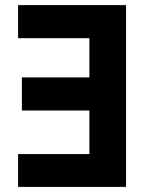

<svg xmlns="http://www.w3.org/2000/svg" viewBox="-20 -734 570 754"><path d="M475 0V-714H51V-584H331V-430H66V-300H331V-129H51V0Z"/></svg>

Font: Noto Sans Mono Condensed ExtraBold
Style: Regular
Weight: 800
Width: 3
Designer: Monotype Design Team
Foundry: Monotype Imaging Inc.
Version: Version 2.014